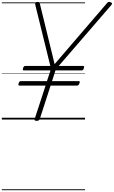

<svg xmlns="http://www.w3.org/2000/svg" viewBox="-20 -1309 1246 2102"><path d="M380 14Q353 14 359 -5L479 -372H193Q185 -372 182.5 -377.5Q180 -383 184 -397Q188 -411 194.5 -416Q201 -421 209 -421H494L533 -538H241Q233 -538 231 -543.5Q229 -549 232 -562Q237 -577 243 -582Q249 -587 258 -587H531L366 -1257Q362 -1273 369 -1280.5Q376 -1288 389 -1288Q404 -1288 409 -1282.5Q414 -1277 417 -1266L578 -607L1150 -1273Q1160 -1285 1168 -1288Q1176 -1291 1188 -1285Q1202 -1282 1205.5 -1273.5Q1209 -1265 1198 -1253L623 -587H890Q898 -587 900.5 -582Q903 -577 898 -563Q895 -550 888.5 -544Q882 -538 874 -538H587L550 -421H842Q850 -421 852.5 -416.5Q855 -412 850 -398Q845 -384 839 -378Q833 -372 825 -372H534L415 -5Q409 14 380 14ZM0 763H911V773H0ZM0 -20H911V0H0ZM0 -505H911V-500H0ZM0 -1283H911V-1273H0Z"/></svg>

Font: Playwrite NL Guides
Style: Regular
Weight: 400
Designer: Veronika Burian, José Scaglione
Foundry: TypeTogether
Version: Version 1.003